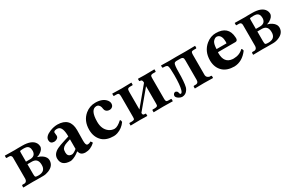

<svg xmlns="http://www.w3.org/2000/svg" viewBox="103 -1353 3444 2275"><g transform="rotate(-30 1825.0 -216.0)"><path d="M210.9 -249H264.2Q337.4 -249 343.8 -312.5Q344.2 -317.9 344.2 -323.2Q344.2 -383.8 297.9 -394.5Q281.7 -397.9 258.8 -397.9Q215.8 -397.9 211.9 -389.6Q210.9 -385.7 210.9 -363.8ZM210.9 -213.9V-77.1Q210.9 -45.4 219.2 -39.1Q229.5 -32.7 258.8 -33.2Q343.8 -33.2 353 -103.5Q354 -113.3 354 -123Q354 -207 284.2 -213.4Q278.3 -213.9 272.9 -213.9ZM32.2 1 29.8 -1V-23.9Q31.7 -32.2 39.1 -33.2H70.8Q99.6 -40 102.1 -76.2V-368.2Q100.1 -400.9 68.8 -401.9H35.2Q30.8 -402.8 28.8 -407.2V-434.1L30.8 -436L164.1 -434.1L210 -435.1H267.1Q397.5 -435.1 436 -367.7Q447.8 -346.7 448.2 -323.2Q448.2 -278.3 390.1 -245.1Q369.1 -233.4 354 -231V-229Q424.8 -208.5 451.7 -163.1Q461.9 -144.5 461.9 -125Q461.9 -47.9 377 -14.6Q340.3 0 303.2 0H210.9L164.1 -1Z M800.3 -48.3 793.9 -47.9Q739.7 -4.9 690.4 7.3Q680.7 9.8 673.8 9.8Q549.8 8.3 548.8 -95.2Q548.8 -160.2 625 -197.8Q658.7 -214.4 728 -235.8L794.9 -256.8Q794.9 -382.3 743.7 -398.4Q732.4 -401.9 717.8 -401.9Q679.2 -400.9 675.8 -379.4Q674.8 -373.5 679.7 -339.8Q680.2 -335 680.2 -332Q680.2 -304.7 647.5 -291.5Q633.3 -286.1 618.2 -285.6Q567.4 -287.1 566.4 -336.4Q566.4 -388.2 646.5 -421.4Q699.7 -443.4 752 -443.8Q921.9 -441.4 922.9 -271L920.9 -127Q920.9 -68.4 939.5 -61.5Q944.3 -60.1 948.7 -60.1Q973.1 -60.5 990.7 -74.2Q1008.3 -58.1 1008.8 -45.9Q948.7 9.8 877.9 9.8Q810.5 8.8 800.3 -48.3ZM794.9 -217.8 742.7 -201.2Q679.7 -180.7 671.4 -140.1Q668.9 -128.4 668.9 -109.9Q668.9 -56.2 716.8 -50.8Q722.2 -50.3 727.1 -49.8Q751 -50.8 794.9 -85.9Z M1432.6 -86.9Q1388.7 -23.4 1316.4 1Q1289.6 9.8 1265.6 9.8Q1167 9.8 1112.8 -39.1Q1110.8 -41 1109.9 -42Q1048.3 -101.1 1047.9 -201.2Q1047.9 -324.2 1131.8 -394Q1192.4 -443.4 1269.5 -443.8Q1370.1 -443.8 1415 -386.7Q1432.6 -363.3 1432.6 -339.8Q1432.6 -303.2 1401.4 -289.1Q1389.6 -284.2 1377.9 -284.2Q1337.9 -284.2 1321.3 -314Q1316.9 -322.8 1315.9 -331.1Q1310.5 -389.6 1273.9 -400.4Q1267.6 -402.3 1260.7 -401.9Q1178.2 -399.9 1177.7 -235.8Q1177.7 -133.8 1242.7 -85.9Q1276.9 -61.5 1316.9 -61Q1358.9 -62 1419.9 -118.2Q1432.1 -116.7 1432.6 -86.9Z M1627.4 -433.1 1759.3 -436 1761.2 -434.1V-408.2Q1761.2 -402.3 1755.4 -401.9H1725.1Q1692.9 -401.9 1687.5 -383.8Q1684.6 -373 1684.1 -350.1V-111.8L1890.1 -359.9Q1890.1 -391.6 1876 -398.4Q1867.7 -401.9 1856.4 -401.9Q1851.1 -403.8 1850.1 -407.2V-434.1L1852.5 -436Q1853.5 -436 1943.4 -434.1L2075.2 -436L2076.2 -434.1V-408.2Q2076.2 -402.3 2070.3 -401.9H2040.5Q2009.3 -401.9 2003.4 -385.7Q2000.5 -375.5 2000.5 -350.1V-77.1Q2000.5 -43.5 2012.7 -37.1Q2021.5 -33.2 2040.5 -33.2H2070.3Q2076.2 -33.2 2076.2 -26.9V-1L2075.2 1Q2074.2 1 1943.4 -1L1813.5 1V-1V-27.8Q1815.4 -32.2 1819.3 -33.2H1849.1Q1881.8 -34.2 1887.2 -48.3Q1890.1 -57.6 1890.1 -77.1V-312L1684.1 -64.9Q1684.1 -40.5 1695.8 -36.1Q1704.6 -33.2 1721.2 -33.2Q1727.1 -33.2 1727.5 -26.9V-1L1726.1 1Q1725.1 1 1627.4 -1L1499.5 1L1498.5 -1V-27.8Q1500 -31.7 1503.4 -33.2H1534.2Q1565.9 -34.2 1571.3 -46.4Q1574.2 -55.2 1574.2 -75.2V-349.1Q1574.2 -390.1 1561 -397.5Q1551.8 -401.9 1534.2 -401.9H1504.4Q1499 -403.8 1498.5 -407.2V-434.1L1501.5 -436Z M2203.1 -27.8Q2190.9 -29.3 2187 -50.8Q2185.5 -69.3 2165.5 -78.6Q2159.2 -81.1 2153.8 -81.1Q2126.5 -74.7 2123 -44.9Q2123 -21 2158.7 -0.5Q2180.2 11.2 2198.7 12.2Q2250.5 12.2 2279.3 -35.6Q2287.6 -49.3 2292 -64Q2308.1 -128.9 2308.1 -266.1Q2308.1 -360.4 2321.3 -378.9Q2331.1 -390.6 2350.1 -391.1H2405.8Q2439.5 -391.1 2444.8 -368.2Q2446.8 -358.4 2446.8 -341.8V-77.1Q2446.8 -39.6 2418.5 -34.2Q2411.6 -33.2 2403.8 -33.2H2384.8Q2377.4 -31.2 2377 -23.9V-1L2378.9 1Q2379.9 1 2500 -1L2625 1L2627 -1V-23.9Q2625.5 -31.7 2619.1 -33.2H2600.1Q2560.5 -42.5 2557.1 -77.1V-355Q2557.1 -391.1 2568.8 -397.5Q2578.1 -401.9 2596.7 -401.9H2626Q2632.3 -403.8 2632.8 -409.2V-434.1L2630.9 -436Q2629.9 -436 2502 -434.1L2376 -435.1Q2375 -435.1 2280.8 -434.1L2168.9 -436L2166 -434.1V-411.1Q2166 -402.8 2175.3 -402.3Q2179.2 -402.3 2187 -401.9Q2225.1 -401.9 2234.9 -385.7Q2246.1 -364.7 2246.1 -258.8Q2246.1 -120.6 2229 -63Q2218.8 -28.8 2203.1 -27.8Z M2833.5 -274.9H2969.7Q2971.7 -277.8 2971.7 -295.9Q2971.7 -379.4 2925.3 -398.4Q2916 -401.9 2907.7 -401.9Q2884.3 -401.9 2861.3 -377.9Q2856.9 -372.6 2853.5 -368.2Q2835.4 -339.8 2833.5 -274.9ZM3087.4 -128.9Q3100.6 -125 3102.5 -98.1Q3024.4 6.3 2915.5 9.8Q2817.4 9.3 2762.7 -40Q2701.7 -95.2 2698.7 -190.4Q2698.7 -194.8 2698.7 -198.2Q2698.7 -320.8 2785.2 -393.1Q2846.2 -443.8 2918.5 -443.8Q3088.4 -443.8 3098.1 -284.7Q3098.6 -274.9 3098.6 -266.1Q3096.2 -236.3 3069.8 -234.9H2829.6Q2829.6 -232.4 2829.1 -228.5Q2828.6 -222.2 2828.6 -219.2Q2828.6 -88.4 2935.5 -77.1Q2944.8 -76.2 2954.6 -76.2Q3035.6 -76.7 3087.4 -128.9Z M3356.4 -249H3409.7Q3482.9 -249 3489.3 -312.5Q3489.7 -317.9 3489.7 -323.2Q3489.7 -383.8 3443.4 -394.5Q3427.2 -397.9 3404.3 -397.9Q3361.3 -397.9 3357.4 -389.6Q3356.4 -385.7 3356.4 -363.8ZM3356.4 -213.9V-77.1Q3356.4 -45.4 3364.7 -39.1Q3375 -32.7 3404.3 -33.2Q3489.3 -33.2 3498.5 -103.5Q3499.5 -113.3 3499.5 -123Q3499.5 -207 3429.7 -213.4Q3423.8 -213.9 3418.5 -213.9ZM3177.7 1 3175.3 -1V-23.9Q3177.2 -32.2 3184.6 -33.2H3216.3Q3245.1 -40 3247.6 -76.2V-368.2Q3245.6 -400.9 3214.4 -401.9H3180.7Q3176.3 -402.8 3174.3 -407.2V-434.1L3176.3 -436L3309.6 -434.1L3355.5 -435.1H3412.6Q3543 -435.1 3581.5 -367.7Q3593.3 -346.7 3593.8 -323.2Q3593.8 -278.3 3535.6 -245.1Q3514.6 -233.4 3499.5 -231V-229Q3570.3 -208.5 3597.2 -163.1Q3607.4 -144.5 3607.4 -125Q3607.4 -47.9 3522.5 -14.6Q3485.8 0 3448.7 0H3356.4L3309.6 -1Z"/></g></svg>

Font: Linux Libertine O
Style: Bold
Weight: 700
Designer: Philipp H. Poll
Foundry: Philipp H. Poll
Version: Version 5.0.0